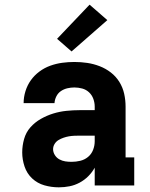

<svg xmlns="http://www.w3.org/2000/svg" viewBox="-20 -793 640 821"><path d="M232 8H231Q200 8 170 -0.5Q140 -9 117.5 -30Q95 -51 85 -81Q75 -111 75 -141Q75 -170 83 -198.5Q91 -227 110 -248.5Q129 -270 154.5 -284.5Q180 -299 207.5 -307.5Q235 -316 264 -319Q293 -322 322 -322H385V-337Q385 -354 379 -370.5Q373 -387 360.5 -398.5Q348 -410 331.5 -414.5Q315 -419 298 -419Q283 -419 268 -415.5Q253 -412 240.5 -403.5Q228 -395 221 -381Q214 -367 213 -352H81Q81 -378 89 -403.5Q97 -429 112 -450Q127 -471 148.5 -487Q170 -503 195 -512Q220 -521 246 -524.5Q272 -528 298 -528Q326 -528 353 -524Q380 -520 406 -510Q432 -500 454 -483Q476 -466 490.5 -442.5Q505 -419 511 -392Q517 -365 517 -337V-120H554V0H385V-76Q374 -56 357.5 -39.5Q341 -23 320.5 -12Q300 -1 277.5 3.5Q255 8 232 8ZM286 -101Q305 -101 323.5 -105.5Q342 -110 356.5 -122Q371 -134 378 -152Q385 -170 385 -189V-213H322Q310 -213 298 -212.5Q286 -212 274.5 -210Q263 -208 251.5 -204Q240 -200 230 -194Q220 -188 213.5 -177.5Q207 -167 207 -155Q207 -142 214.5 -130Q222 -118 234 -111.5Q246 -105 259 -103Q272 -101 286 -101ZM286 -573 224 -627 363 -773 439 -707Z"/></svg>

Font: Iosevka Etoile Heavy
Style: Regular
Weight: 900
Designer: Belleve Invis
Foundry: Belleve Invis
Version: Version 22.1.2; ttfautohint (v1.8.4)